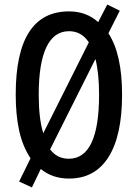

<svg xmlns="http://www.w3.org/2000/svg" viewBox="-20 -774 604 843"><path d="M516 -358Q516 -179 456.5 -84.5Q397 10 283 10Q210 10 159 -32L120 49L64 23L114 -79Q79 -132 64 -201Q49 -270 49 -359Q49 -724 283 -724Q359 -724 411 -677L451 -754L506 -727L456 -628Q516 -536 516 -358ZM150 -358Q150 -253 170 -189L370 -588Q338 -637 283 -637Q217 -637 183.5 -566.5Q150 -496 150 -358ZM415 -358Q415 -453 399 -515L200 -118Q231 -77 282 -77Q415 -77 415 -358Z"/></svg>

Font: Noto Sans Gujarati UI ExtraCondensed Medium
Style: Regular
Weight: 500
Width: 2
Designer: Jelle Bosma - Monotype Design Team, Universal Thirst
Foundry: Monotype Imaging Inc.
Version: Version 2.106; ttfautohint (v1.8.4.7-5d5b)